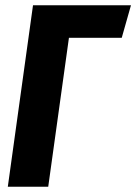

<svg xmlns="http://www.w3.org/2000/svg" viewBox="-20 -713 520 733"><path d="M480 -692.9 444.8 -568.8H243.2L164.1 0H9.8L106 -692.9Z"/></svg>

Font: Fira Sans Compressed
Style: Bold Italic
Weight: 700
Width: 3
Italic angle: -8°
Designer: Carrois Corporate & Edenspiekermann AG
Foundry: Carrois Corporate GbR & Edenspiekermann AG
Version: Version 4.203;PS 004.203;hotconv 1.0.88;makeotf.lib2.5.64775